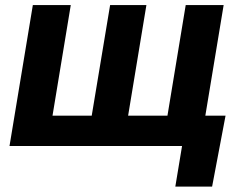

<svg xmlns="http://www.w3.org/2000/svg" viewBox="-20 -562 925 739"><path d="M106.4 -542.5H252.4L182.1 -116.7H333L403.8 -542.5H543.5L473.1 -116.7H624.5L694.8 -542.5H840.8L751 0H16.6ZM654.8 156.2 680.7 0H638.2L657.7 -116.7H848.1L796.4 156.2Z"/></svg>

Font: Inter 16pt
Style: Bold Italic
Weight: 700
Italic angle: -9.3988°
Version: Version 4.001;git-66647c0bb